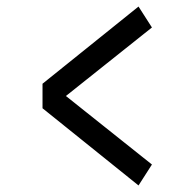

<svg xmlns="http://www.w3.org/2000/svg" viewBox="-20 -554 590 587"><path d="M403.5 -534 444.5 -470 181.5 -260.5 444.5 -51 403.5 13 110 -223V-298Z"/></svg>

Font: Trispace SemiCondensed
Style: Regular
Weight: 400
Width: 4
Designer: Tyler Finck
Foundry: Etcetera Type Company
Version: Version 1.210; ttfautohint (v1.8.3)